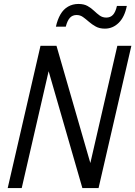

<svg xmlns="http://www.w3.org/2000/svg" viewBox="-20 -952 685 972"><path d="M19 0 185 -720H266L441 -114L434 -112L574 -720H645L479 0H397L222 -606L230 -608L90 0ZM511 -807Q484 -807 465 -817.5Q446 -828 430.5 -841.5Q415 -855 400.5 -865.5Q386 -876 368 -876Q347 -876 334 -862Q321 -848 313 -817H263Q271 -853 286 -879Q301 -905 324.5 -918.5Q348 -932 377 -932Q405 -932 423.5 -921.5Q442 -911 456 -897.5Q470 -884 484.5 -873.5Q499 -863 518 -863Q539 -863 552 -877Q565 -891 572 -922H622Q611 -866 581 -836.5Q551 -807 511 -807Z"/></svg>

Font: Instrument Sans SemiCondensed
Style: Italic
Weight: 400
Width: 4
Italic angle: -13°
Designer: Rodrigo Fuenzalida
Foundry: fragTYPE
Version: Version 1.000;gftools[0.9.28]